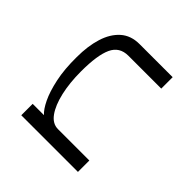

<svg xmlns="http://www.w3.org/2000/svg" viewBox="-47 -781 1095 1095"><g transform="rotate(-45 500.0 -234.0)"><path d="M121 0V-457H213V-366Q234 -390 282.5 -413.5Q331 -437 406 -453Q481 -469 579 -468Q668 -468 737 -446.5Q806 -425 845.5 -380.5Q885 -336 885 -267V0H793V-265Q793 -336 731.5 -364.5Q670 -393 539 -393Q447 -393 373 -376Q299 -359 256 -328Q213 -297 213 -253V0Z"/></g></svg>

Font: Inconsolata UltraExpanded
Style: Regular
Weight: 400
Width: 9
Monospace: yes
Designer: Raph Levien, Cyreal, Brenton Simpson
Foundry: Raph Levien, Cyreal, Google
Version: Version 3.000; ttfautohint (v1.8.2.53-6de2)